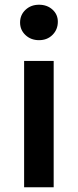

<svg xmlns="http://www.w3.org/2000/svg" viewBox="-20 -792 329 812"><path d="M64.9 -696.8Q64.9 -729 87.9 -750.5Q110.8 -772 145 -772Q179.2 -772 201.9 -751.5Q224.6 -731 224.6 -700.2Q224.6 -667 202.1 -644.5Q179.7 -622.1 145 -622.1Q110.8 -622.1 87.9 -643.6Q64.9 -665 64.9 -696.8ZM82 0V-534.2H207V0Z"/></svg>

Font: Montserrat SemiBold
Style: Regular
Weight: 600
Designer: Julieta Ulanovsky
Foundry: Julieta Ulanovsky
Version: Version 7.200